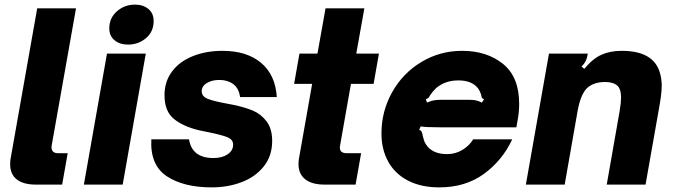

<svg xmlns="http://www.w3.org/2000/svg" viewBox="-20 -799 2917 831"><path d="M136 0Q81 0 52.5 -22.5Q24 -45 24 -88Q24 -104 26 -113L141 -763H309L204 -171Q203 -168 203 -162Q203 -136 231 -136H273L249 0Z M511 0H343L443 -567H611ZM453 -676Q453 -721 486 -750Q519 -779 564 -779Q600 -779 622.5 -760Q645 -741 645 -708Q645 -662 612 -634Q579 -606 534 -606Q498 -606 475.5 -625Q453 -644 453 -676Z M635 -196H798Q811 -115 904 -115Q941 -115 965 -131Q989 -147 989 -173Q989 -195 964.5 -205Q940 -215 886 -226L842 -235Q774 -251 733 -284Q692 -317 692 -387Q692 -446 724.5 -489.5Q757 -533 814.5 -556Q872 -579 943 -579Q1048 -579 1110 -527Q1172 -475 1178 -379H1019Q1014 -417 989.5 -435Q965 -453 930 -453Q897 -453 875 -439.5Q853 -426 853 -404Q853 -381 881 -370.5Q909 -360 965 -350L991 -345Q1039 -335 1074 -320.5Q1109 -306 1133.5 -274Q1158 -242 1158 -189Q1158 -124 1121.5 -78.5Q1085 -33 1025.5 -10.5Q966 12 897 12Q774 12 701.5 -36.5Q629 -85 635 -196Z M1385 0Q1330 0 1301 -23Q1272 -46 1272 -88Q1272 -104 1274 -113L1331 -436H1253L1276 -567H1354L1389 -763H1557L1522 -567H1620L1597 -436H1499L1452 -170Q1451 -167 1451 -160Q1451 -136 1480 -136H1543L1519 0Z M1631 -221Q1631 -317 1677 -399.5Q1723 -482 1803.5 -530.5Q1884 -579 1980 -579Q2087 -579 2157 -522.5Q2227 -466 2227 -350Q2227 -313 2220 -277L2215 -248H1884Q1818 -248 1801 -252L1794 -237Q1802 -235 1805 -228.5Q1808 -222 1810 -210Q1811 -207 1814 -195.5Q1817 -184 1823 -175Q1850 -132 1915 -132Q1951 -132 1981 -150Q2011 -168 2028 -196H2197Q2154 -104 2074 -46Q1994 12 1881 12Q1803 12 1746.5 -17Q1690 -46 1660.5 -99Q1631 -152 1631 -221ZM1828 -355Q1847 -363 1859.5 -365Q1872 -367 1887 -367H2011Q2026 -367 2037.5 -365Q2049 -363 2066 -355L2075 -370Q2068 -372 2066 -375.5Q2064 -379 2063 -386Q2058 -405 2048 -418Q2021 -451 1964 -451Q1907 -451 1868 -418Q1853 -404 1841 -386Q1838 -379 1834.5 -375.5Q1831 -372 1823 -370Z M2256 0 2356 -567H2524L2523 -561Q2520 -545 2514.5 -534Q2509 -523 2497 -511L2509 -501Q2545 -545 2583 -562Q2621 -579 2671 -579Q2811 -579 2837 -481Q2844 -456 2844 -428Q2844 -406 2840 -377.5Q2836 -349 2830 -317L2774 0H2606L2662 -319Q2668 -355 2668 -377Q2668 -407 2657 -423Q2640 -444 2598 -444Q2547 -444 2518 -415Q2492 -386 2480 -319L2424 0Z"/></svg>

Font: Open Sauce Sans Black Italic
Style: Regular
Weight: 900
Italic angle: -10°
Designer: Alfredo Marco Pradil
Foundry: Creative Sauce Fz LLC
Version: Version 1.477